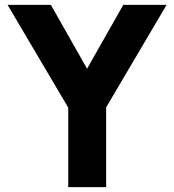

<svg xmlns="http://www.w3.org/2000/svg" viewBox="-20 -765 712 785"><path d="M259 0H414V-326L661 -745H484L336 -484L188 -745H11L259 -325Z"/></svg>

Font: Plus Jakarta Sans ExtraBold
Style: Regular
Weight: 800
Designer: Gumpita Rahayu
Foundry: Tokotype
Version: Version 2.004; ttfautohint (v1.8.3)